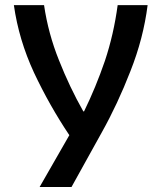

<svg xmlns="http://www.w3.org/2000/svg" viewBox="-20 -744 644 764"><path d="M567.4 -723.6Q537.1 -723.6 448.2 -723.6Q432.6 -607.4 397.5 -502Q361.3 -396.5 314.5 -300.8Q313.5 -300.8 311.5 -300.8Q256.8 -397.5 214.8 -503.9Q171.9 -610.4 155.3 -723.6Q115.2 -723.6 35.2 -723.6Q54.7 -585.9 115.2 -455.1Q176.8 -324.2 255.9 -206.1Q216.8 -137.7 137.7 0Q169.9 0 264.6 0Q294.9 -54.7 384.8 -216.8Q448.2 -330.1 499 -460.9Q550.8 -591.8 567.4 -723.6Z"/></svg>

Font: DaxlinePro-Medium
Style: Medium
Weight: 400
Designer: Hans Reichel
Version: Version 7.502; 2006